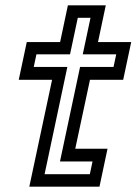

<svg xmlns="http://www.w3.org/2000/svg" viewBox="-20 -697 510 717"><path d="M89.5 0 174.5 -399H50L80 -540H204.5L233.5 -677H375L346 -540H470L440 -399H316L261 -141.5H381.5L351.5 0ZM146.5 -46.5H315.5L325.5 -94H204L279 -447H404L414 -494H289L318 -630.5H270.5L241.5 -494H116L106 -447H231.5Z"/></svg>

Font: Tourney Medium
Style: Italic
Weight: 500
Italic angle: -12°
Version: Version 1.015